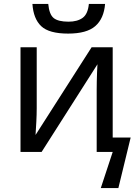

<svg xmlns="http://www.w3.org/2000/svg" viewBox="-20 -778 699 983"><path d="M329 -606Q231 -606 191 -644Q151 -682 146 -758H227Q232 -704 255 -685.5Q278 -667 331 -667Q376 -667 403 -686.5Q430 -706 435 -758H518Q512 -683 468 -644.5Q424 -606 329 -606ZM496 185 557 0H475V-317Q475 -337 475.5 -362Q476 -387 477 -410.5Q478 -434 479 -449L193 0H85V-536H168V-224Q168 -192 166 -154.5Q164 -117 162 -87L449 -536H557V-74H649L586 185Z"/></svg>

Font: Noto Sans
Style: Regular
Weight: 400
Designer: Monotype Design Team
Foundry: Monotype Imaging Inc.
Version: Version 1.902